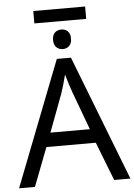

<svg xmlns="http://www.w3.org/2000/svg" viewBox="-74 -1049 766 1096"><g transform="rotate(-5 309.0 -500.5)"><path d="M456 -1001V-930H159V-1001ZM309 -882Q331 -882 345.5 -868Q360 -854 360 -826Q360 -799 345.5 -784.5Q331 -770 309 -770Q286 -770 271.5 -784.5Q257 -799 257 -826Q257 -854 271.5 -868Q286 -882 309 -882ZM535 0 449 -221H166L81 0H-10L269 -717H350L628 0ZM422 -301 342 -517Q326 -560 308 -624Q293 -564 277 -517L196 -301Z"/></g></svg>

Font: Advent Sans Logo
Style: Regular
Weight: 400
Designer: Types & Symbols
Foundry: Types & Symbols
Version: Version 1.002